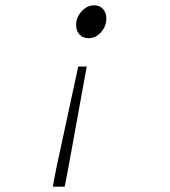

<svg xmlns="http://www.w3.org/2000/svg" viewBox="-20 -512 640 724"><path d="M307 -261 238 119 224 192H179L193 119L275 -261ZM335 -492Q356 -492 368.5 -478Q381 -464 381 -442Q381 -413 361 -390.5Q341 -368 314 -368Q292 -368 279.5 -382Q267 -396 267 -419Q267 -446 287.5 -469Q308 -492 335 -492Z"/></svg>

Font: Source Code Pro ExtraLight Light
Style: Italic
Weight: 300
Italic angle: -11°
Monospace: yes
Version: Version 1.016;hotconv 1.0.116;makeotfexe 2.5.65601